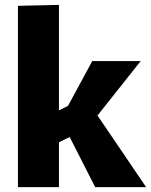

<svg xmlns="http://www.w3.org/2000/svg" viewBox="-20 -772 623 792"><path d="M54 -748 223.2 -751.8V-316.8L294.5 -352L240.5 -298.3L360.5 -520H560.3L351.8 -257.3L351.2 -341.3L582.8 0H372.7L234 -272.3L309.5 -227.3L223.2 -185.2V0H54Z"/></svg>

Font: Murecho Thin
Style: Regular
Weight: 100
Designer: Neil Summerour
Foundry: Positype
Version: Version 1.010